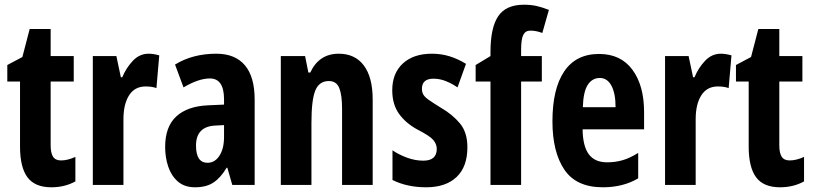

<svg xmlns="http://www.w3.org/2000/svg" viewBox="-20 -785 3450 815"><path d="M239 -104Q267 -104 300 -119V-15Q255 10 198 10Q128 10 96.5 -32.5Q65 -75 65 -163V-439H11V-509L75 -543L106 -662H195V-547H293V-439H195V-168Q195 -136 205 -120Q215 -104 239 -104Z M611 -557Q631 -557 656 -550L644 -411Q626 -418 598 -418Q552 -418 528 -380.5Q504 -343 504 -279V0H374V-547H474L493 -457H499Q515 -496 543.5 -526.5Q572 -557 611 -557Z M898 -557Q978 -557 1019.5 -508Q1061 -459 1061 -362V0H966L945 -73H942Q917 -31 886.5 -10.5Q856 10 808 10Q763 10 735 -14.5Q707 -39 694 -78Q681 -117 681 -161Q681 -247 728 -290.5Q775 -334 863 -338L931 -341V-363Q931 -452 871 -452Q823 -452 759 -414L723 -511Q798 -557 898 -557ZM894 -252Q812 -248 812 -167Q812 -94 861 -94Q892 -94 911.5 -124Q931 -154 931 -204V-254Z M1418 -557Q1487 -557 1524.5 -507Q1562 -457 1562 -362V0H1432V-324Q1432 -382 1420 -411.5Q1408 -441 1376 -441Q1335 -441 1318.5 -401Q1302 -361 1302 -263V0H1172V-547H1275L1289 -477H1297Q1334 -557 1418 -557Z M1964 -160Q1964 -77 1918 -33.5Q1872 10 1789 10Q1708 10 1646 -21V-147Q1672 -129 1707 -116Q1742 -103 1777 -103Q1834 -103 1834 -153Q1834 -173 1819.5 -190.5Q1805 -208 1752 -235Q1701 -263 1673 -303Q1645 -343 1645 -402Q1645 -474 1690 -515.5Q1735 -557 1813 -557Q1853 -557 1888.5 -546Q1924 -535 1958 -514L1922 -414Q1899 -430 1873 -440.5Q1847 -451 1820 -451Q1771 -451 1771 -408Q1771 -394 1777 -383.5Q1783 -373 1800 -361Q1817 -349 1851 -328Q1901 -299 1932.5 -261Q1964 -223 1964 -160Z M2280 -439H2192V0H2062V-439H1999V-509L2062 -547V-564Q2062 -668 2095 -716.5Q2128 -765 2204 -765Q2233 -765 2256 -760Q2279 -755 2310 -743L2282 -645Q2269 -650 2256.5 -652.5Q2244 -655 2231 -655Q2210 -655 2201 -636.5Q2192 -618 2192 -573V-547H2280Z M2523 -556Q2615 -556 2664.5 -489Q2714 -422 2714 -309V-236H2453Q2454 -164 2479.5 -130Q2505 -96 2557 -96Q2592 -96 2623 -105Q2654 -114 2689 -136V-28Q2625 10 2539 10Q2426 10 2375.5 -65Q2325 -140 2325 -270Q2325 -408 2375 -482Q2425 -556 2523 -556ZM2526 -454Q2494 -454 2475 -425Q2456 -396 2454 -330H2593Q2593 -388 2575.5 -421Q2558 -454 2526 -454Z M3040 -557Q3060 -557 3085 -550L3073 -411Q3055 -418 3027 -418Q2981 -418 2957 -380.5Q2933 -343 2933 -279V0H2803V-547H2903L2922 -457H2928Q2944 -496 2972.5 -526.5Q3001 -557 3040 -557Z M3332 -104Q3360 -104 3393 -119V-15Q3348 10 3291 10Q3221 10 3189.5 -32.5Q3158 -75 3158 -163V-439H3104V-509L3168 -543L3199 -662H3288V-547H3386V-439H3288V-168Q3288 -136 3298 -120Q3308 -104 3332 -104Z"/></svg>

Font: Noto Sans ExtraCondensed
Style: Bold
Weight: 700
Width: 2
Designer: Monotype Design Team
Foundry: Monotype Imaging Inc.
Version: Version 2.013; ttfautohint (v1.8.4.7-5d5b)